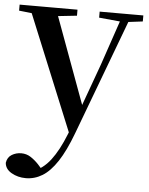

<svg xmlns="http://www.w3.org/2000/svg" viewBox="-62 -572 688 889"><g transform="rotate(5 281.5 -128.0)"><path d="M91 271Q54 271 24.5 254Q-5 237 -7 208Q-3 182 17 170Q37 158 61 158Q85 158 104.5 170.5Q124 183 142 202L171 235L138 254L118 237Q167 220 202.5 173.5Q238 127 268 51L297 -21L304 -40L392 -283L475 -527H515L301 44Q270 127 237 177Q204 227 168 249Q132 271 91 271ZM280 63 38 -527H161L325 -81L331 -69ZM-7 -499V-527H262V-499L160 -488H93ZM365 -499V-527H568V-499L487 -489H470Z"/></g></svg>

Font: Noto Serif KR ExtraLight SemiBold
Style: Regular
Weight: 600
Version: Version 2.002-H1;hotconv 1.1.0;makeotfexe 2.6.0